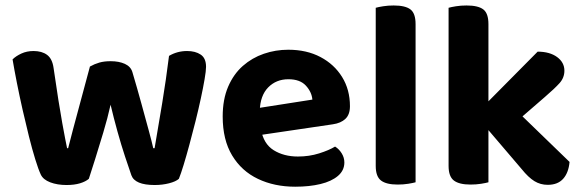

<svg xmlns="http://www.w3.org/2000/svg" viewBox="-20 -680 2170 715"><path d="M391.8 -290Q380.7 -240 364.7 -186.8Q348.8 -133.7 334.4 -87.8Q319.9 -42 310.8 -14.1Q299 -3.8 277.9 2.6Q256.9 9 227.8 9Q193.5 9 167.1 -1Q140.7 -11.1 131.9 -29.9Q122.6 -49.9 111.3 -86.8Q99.9 -123.6 87.9 -171.5Q76 -219.4 64.2 -271.1Q52.5 -322.8 42.9 -371.5Q33.3 -420.1 26.8 -458.8Q39.2 -471.2 59.5 -480.6Q79.9 -490 104.8 -490Q136 -490 155.3 -475.7Q174.7 -461.4 179.5 -427Q189.2 -359.2 197.3 -308.4Q205.4 -257.7 211.8 -222.1Q218.2 -186.4 222.7 -163.5Q227.1 -140.6 229.8 -128.2H233.8Q239.5 -150.7 252 -198.4Q264.4 -246 281.4 -307.7Q298.5 -369.3 314.9 -432.2Q332 -441.8 349.8 -446.9Q367.7 -452.1 392.1 -452.1Q423 -452.1 444.9 -442.2Q466.8 -432.2 473 -411.6Q491 -351 506.6 -294Q522.3 -237 534.1 -193.5Q546 -150 550.7 -128H555.7Q569.6 -207.9 584 -295.8Q598.5 -383.8 609.4 -471.9Q640.1 -490 676.8 -490Q707.5 -490 727.4 -476.7Q747.3 -463.4 747.3 -431.2Q747.3 -416.4 741.9 -385Q736.6 -353.6 727.8 -313.1Q719.1 -272.6 707.9 -227.8Q696.7 -183 685.3 -141.1Q674 -99.3 663.8 -65.9Q653.6 -32.6 646.1 -14.1Q635 -4 609.8 2.5Q584.6 9 556 9Q482.3 9 469.2 -27.4Q459.8 -54.3 445.6 -97.2Q431.4 -140 417.3 -190.8Q403.2 -241.5 391.8 -290Z M900.8 -170.1 895.3 -270.4 1143.3 -309.1Q1140.8 -337.5 1119 -361.2Q1097.2 -384.9 1053.9 -384.9Q1008.6 -384.9 978.7 -354.5Q948.9 -324 947.4 -267.6L951.9 -198.5Q961.2 -144.4 999.1 -120.7Q1037 -97.1 1089.4 -97.1Q1131.4 -97.1 1168.4 -108.8Q1205.5 -120.5 1227.8 -134.2Q1242.6 -125 1252.5 -109Q1262.4 -93 1262.4 -75Q1262.4 -45.3 1238.6 -25Q1214.8 -4.7 1173.6 5.3Q1132.4 15.3 1079.3 15.3Q1001.6 15.3 940.5 -13.9Q879.4 -43 844.4 -101.2Q809.3 -159.3 809.3 -246.2Q809.3 -310 829.6 -357.2Q849.9 -404.3 884.4 -434.6Q918.8 -464.8 962.5 -479.8Q1006.1 -494.8 1053.4 -494.8Q1122 -494.8 1173.4 -467.6Q1224.8 -440.5 1254 -393.2Q1283.2 -346 1283.2 -284.4Q1283.2 -253.3 1266.3 -237.4Q1249.5 -221.4 1219.3 -217.1Z M1379.2 -264 1527.6 -261.1V-1.2Q1518.1 1.5 1500.1 4.4Q1482.1 7.3 1461 7.3Q1418.7 7.3 1399 -7.7Q1379.2 -22.6 1379.2 -62.2ZM1527.6 -184.4 1379.2 -187V-651Q1388.8 -653.8 1406.9 -656.7Q1425 -659.6 1445.9 -659.6Q1489.2 -659.6 1508.4 -645Q1527.6 -630.4 1527.6 -590.1Z M1862.7 -192 1756.5 -259.9 1982.2 -487.7Q2027.5 -487.5 2054.7 -467.5Q2081.8 -447.5 2081.8 -416.8Q2081.8 -390.6 2063.8 -370.5Q2045.8 -350.4 2008.6 -318.4ZM1762.1 -238.5 1879.6 -291.3 2101 -77Q2097.4 -36.7 2077.2 -14.2Q2057 8.3 2019.7 8.3Q1992.6 8.3 1970.2 -5.4Q1947.8 -19.1 1922.6 -50.4ZM1650.5 -265 1798.9 -262.1V-1.2Q1789.4 1.5 1771.4 4.4Q1753.4 7.3 1732.3 7.3Q1690 7.3 1670.3 -7.7Q1650.5 -22.6 1650.5 -62.2ZM1798.9 -185.1 1650.5 -188V-651Q1660.1 -653.8 1678.2 -656.7Q1696.3 -659.6 1717.4 -659.6Q1760.4 -659.6 1779.7 -645Q1798.9 -630.4 1798.9 -590.1Z"/></svg>

Font: Baloo Paaji 2
Style: Regular
Weight: 400
Designer: Shuchita Grover, Noopur Datye and Ek Type
Foundry: Ek Type
Version: Version 1.700